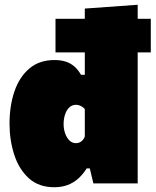

<svg xmlns="http://www.w3.org/2000/svg" viewBox="-20 -770 653 806"><path d="M213 -550V-691Q260.5 -691 305 -691Q349.5 -691 389 -691H437Q477 -691 521.5 -691Q566 -691 613 -691V-550Q566 -550 521.5 -550Q477 -550 437 -550H389Q349.5 -550 305 -550Q260.5 -550 213 -550ZM208 16Q142.5 16 101 -21.8Q59.5 -59.5 39.8 -120.5Q20 -181.5 20 -251Q20 -325.5 40.5 -386Q61 -446.5 103 -482.2Q145 -518 209 -518Q234 -518 254.5 -511.8Q275 -505.5 291.2 -491.8Q307.5 -478 320 -456H336V-493Q336 -552.5 336 -611.5Q336 -670.5 336 -734L558 -750Q558 -692.5 558 -628.8Q558 -565 558 -493V-213Q558 -150 558 -101Q558 -52 558 0H372L357 -63H344Q327.5 -37 307.5 -19.5Q287.5 -2 262.8 7Q238 16 208 16ZM299 -169Q308.5 -169 316 -173Q323.5 -177 328.5 -183.2Q333.5 -189.5 336 -197V-312Q332 -317 326.2 -321Q320.5 -325 313.5 -327.5Q306.5 -330 299 -330Q282 -330 270.5 -318.8Q259 -307.5 253 -289Q247 -270.5 247 -249Q247 -229 253.2 -210.8Q259.5 -192.5 271 -180.8Q282.5 -169 299 -169Z"/></svg>

Font: Commissioner Thin Black
Style: Regular
Weight: 900
Version: Version 1.000